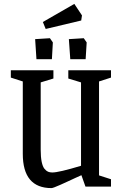

<svg xmlns="http://www.w3.org/2000/svg" viewBox="-20 -967 637 995"><path d="M216.8 -816.9 202.1 -853 365.2 -946.8 404.8 -887.2 400.9 -860.8ZM168.9 -660.2 162.1 -764.2 238.8 -769 253.9 -747.1 249 -660.2ZM344.2 -660.2 336.9 -764.2 414.1 -769 429.2 -747.1 423.8 -660.2ZM247.1 7.8Q98.1 7.8 98.1 -169.9V-544.9L36.1 -564.9V-603H256.8V-560.1L190.9 -540V-190.9Q190.9 -153.3 196 -128.4Q201.2 -103.5 210.4 -92.3Q219.7 -81.1 229 -77.1Q238.3 -73.2 251 -73.2Q285.2 -73.2 399.9 -107.9V-540L334 -560.1V-603H555.2V-564.9L493.2 -544.9V-58.1L555.2 -38.1V0H422.9L401.9 -59.1Q390.6 -54.2 367.9 -43.7Q345.2 -33.2 328.4 -25.4Q311.5 -17.6 293 -9.3Q274.4 -1 262.5 3.4Q250.5 7.8 247.1 7.8Z"/></svg>

Font: Grenze
Style: Regular
Weight: 400
Designer: Renata Polastri
Foundry: Omnibus-Type
Version: Version 1.002;PS 001.002;hotconv 1.0.88;makeotf.lib2.5.64775